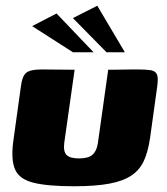

<svg xmlns="http://www.w3.org/2000/svg" viewBox="-20 -642 582 669"><path d="M240 -399 204 -145Q200 -114 212 -102Q224 -90 255 -90Q288 -90 302.5 -103Q317 -116 321 -143L357 -399Q358 -399 372.5 -399Q387 -399 406.5 -399.5Q426 -400 442 -400Q458 -400 461 -400Q488 -400 504.5 -397.5Q521 -395 526.5 -383.5Q532 -372 528 -342L503 -162Q496 -114 481.5 -82Q467 -50 438 -30.5Q409 -11 360.5 -2Q312 7 238 7Q145 7 96 -5.5Q47 -18 32.5 -51.5Q18 -85 26 -148L53 -342Q57 -376 71 -388Q85 -400 124 -400Q154 -400 182 -399.5Q210 -399 240 -399ZM234 -460 92 -551 177 -595 306 -460ZM351 -460 234 -579 319 -622 415 -460Z"/></svg>

Font: Genos Thin ExtraBold
Style: Italic
Weight: 800
Italic angle: -8°
Version: Version 1.010